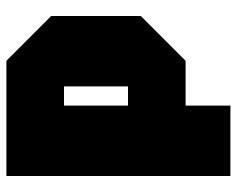

<svg xmlns="http://www.w3.org/2000/svg" viewBox="-90 -510 740 600"><g transform="rotate(-90 280.0 -210.0)"><path d="M30 140V-560H390L530 -420V-140L390 0H250V140ZM310 -380H250V-180H310Z"/></g></svg>

Font: Tektur Condensed Black
Style: Regular
Weight: 900
Width: 3
Designer: Adam Jagosz
Foundry: Adam Jagosz
Version: Version 1.005;gftools[0.9.30]